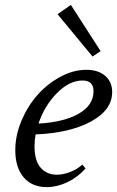

<svg xmlns="http://www.w3.org/2000/svg" viewBox="-20 -748 475 779"><path d="M355.5 -518.6 213.4 -690.4 267.6 -728 388.2 -540.5ZM169.4 11.2Q109.9 11.2 75.9 -28.6Q42 -68.4 42 -138.7Q42 -198.2 67.1 -258.1Q92.3 -317.9 132.3 -363Q172.4 -408.2 225.1 -436.5Q277.8 -464.8 330.6 -464.8Q378.4 -464.8 406.7 -440.4Q435.1 -416 435.1 -374.5Q435.1 -301.8 349.4 -255.1Q263.7 -208.5 124.5 -202.6Q120.1 -178.2 120.1 -154.8Q120.1 -95.7 145 -67.4Q169.9 -39.1 210.9 -39.1Q235.4 -39.1 264.2 -50Q293 -61 314 -80.1L327.1 -64.5Q295.4 -28.8 253.4 -8.8Q211.4 11.2 169.4 11.2ZM314.5 -421.4Q261.7 -421.4 211.2 -370.4Q160.6 -319.3 136.2 -246.6Q239.7 -252.4 299.6 -286.9Q359.4 -321.3 359.4 -377.9Q359.4 -421.4 314.5 -421.4Z"/></svg>

Font: Elstob 6pt
Style: Italic
Weight: 400
Italic angle: -20°
Designer: Peter S. Baker
Version: Version 1.015